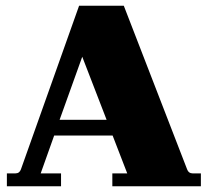

<svg xmlns="http://www.w3.org/2000/svg" viewBox="-20 -650 725 670"><path d="M4 0V-45H34Q48 -45 53 -59L256 -630H412L633 -59Q638 -45 652 -45H681V0H372V-45H424L373 -177H169L122 -45H193V0ZM188 -232H352L267 -452Z"/></svg>

Font: Arapey Black
Style: Regular
Weight: 900
Designer: Eduardo Rodriguez Tunni
Foundry: Eduardo Rodriguez Tunni
Version: Version 4.000